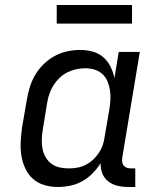

<svg xmlns="http://www.w3.org/2000/svg" viewBox="-20 -737 640 765"><path d="M210 8Q210 8 210 8Q210 8 210 8Q182 8 155.5 0Q129 -8 110 -25.5Q91 -43 80 -67.5Q69 -92 65 -118.5Q61 -145 62.5 -173.5Q64 -202 68 -230L87 -340Q91 -365 99 -390.5Q107 -416 120.5 -439Q134 -462 154 -481.5Q174 -501 198 -514Q222 -527 248 -532.5Q274 -538 299 -538Q325 -538 349 -531.5Q373 -525 391 -509.5Q409 -494 420 -472Q431 -450 436 -426L453 -530H537L467 -108Q466 -99 467 -91Q468 -83 473 -77Q478 -71 486 -68.5Q494 -66 502 -66H519V8H490Q468 8 447.5 3Q427 -2 411 -14.5Q395 -27 387.5 -46.5Q380 -66 381 -87Q367 -65 348.5 -46Q330 -27 307 -14.5Q284 -2 259 3Q234 8 210 8ZM254 -66Q271 -66 288 -69Q305 -72 321 -80Q337 -88 350.5 -100.5Q364 -113 374 -128Q384 -143 389.5 -159.5Q395 -176 397 -193L416 -303Q419 -322 420 -341Q421 -360 418 -378.5Q415 -397 408 -413.5Q401 -430 388 -442Q375 -454 357 -459.5Q339 -465 320 -465Q301 -465 283 -461Q265 -457 248 -448.5Q231 -440 217 -426.5Q203 -413 193 -397Q183 -381 177 -363.5Q171 -346 168 -328L150 -218Q147 -199 146.5 -180Q146 -161 149.5 -143.5Q153 -126 162 -110.5Q171 -95 185 -84.5Q199 -74 217 -70Q235 -66 254 -66ZM206 -643V-717H506V-643Z"/></svg>

Font: Iosevka Curly Slab Extended
Style: Italic
Weight: 400
Width: 7
Italic angle: -9°
Monospace: yes
Designer: Belleve Invis
Foundry: Belleve Invis
Version: Version 11.1.0; ttfautohint (v1.8.3)